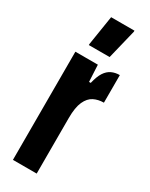

<svg xmlns="http://www.w3.org/2000/svg" viewBox="-188 -745 613 784"><g transform="rotate(30 119.0 -352.5)"><path d="M29 0V-510H135L139 -431H147Q155 -465 167 -483.5Q179 -502 196 -510Q213 -518 234 -518V-388Q208 -388 187 -377.5Q166 -367 153.5 -339.5Q141 -312 141 -262V0ZM63 -561V-566L85 -705H195V-700L161 -561Z"/></g></svg>

Font: Saira UltraCondensed ExtraBold
Style: Regular
Weight: 800
Width: 1
Designer: Hector Gatti with collaboration of the Omnibus-Type team
Foundry: Omnibus-Type
Version: Version 1.101